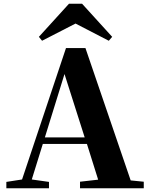

<svg xmlns="http://www.w3.org/2000/svg" viewBox="-20 -1007 801 1027"><path d="M419 -987H349L188 -810L205 -789L384 -881L562 -789L580 -810ZM325 -611 433 -272H220ZM408 0H749V-35L679 -42L437 -750H333L98 -47L14 -34V0H242V-34L150 -47L209 -237H445L505 -46L408 -35Z"/></svg>

Font: Source Han Serif KR Heavy
Style: Regular
Weight: 900
Designer: Ryoko NISHIZUKA 西塚涼子 (kana & ideographs); Frank Grießhammer (Latin, Greek & Cyrillic); Wenlong ZHANG 张文龙 (bopomofo); San
Foundry: Adobe
Version: Version 2.001;hotconv 1.1.0;makeotfexe 2.6.0